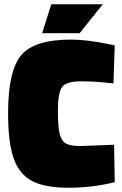

<svg xmlns="http://www.w3.org/2000/svg" viewBox="-20 -869 573 902"><path d="M519 -13Q413 13 302 13Q191 13 131 -18.5Q71 -50 44.5 -124Q18 -198 18 -337Q18 -536 79.5 -609.5Q141 -683 314 -683Q386 -683 484 -663L519 -656L513 -477Q431 -487 361.5 -487Q292 -487 272 -460.5Q252 -434 252 -351Q252 -268 261.5 -236Q271 -204 292 -193.5Q313 -183 360 -183L516 -189ZM221 -849H463L354 -713H178Z"/></svg>

Font: Titillium Web
Style: Black
Weight: 900
Version: Version 1.001;PS 35.000;hotconv 1.0.70;makeotf.lib2.5.55311